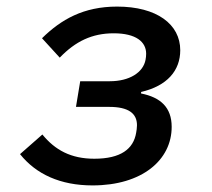

<svg xmlns="http://www.w3.org/2000/svg" viewBox="-20 -548 640 580"><path d="M259.6 12.1C409.1 12.1 498.6 -64.6 498.6 -164.8C498.6 -223.4 465.2 -253.9 406.2 -265.6V-270.2C484.7 -288.4 524.5 -334.5 524.5 -396.3C524.5 -474.8 453.5 -528.1 333.8 -528.1C231.9 -528.1 164.4 -489 106.9 -432.5L160.5 -373.9C208.1 -423.3 258.2 -447.4 323.5 -447.4C391 -447.4 421.5 -421.5 421.5 -385.7C421.5 -380 420.8 -372.9 419.7 -367.5C412.6 -328.8 370.7 -302.6 311.8 -302.6H222.3L209.5 -225.1H310C367.9 -225.1 393.8 -205.6 393.8 -169.7C393.8 -161.6 392.4 -153.1 391.3 -147C383.2 -98 344.8 -68.5 264.9 -68.5C194.2 -68.5 146.3 -94.8 108 -141.7L40.5 -82.4C89.1 -21.7 162.3 12.1 259.6 12.1Z"/></svg>

Font: Margiela Mono Italic Medium It
Style: Regular
Weight: 500
Designer: Mike Abbink, Paul van der Laan, Pieter van Rosmalen
Foundry: Bold Monday
Version: Version 2.003 2021